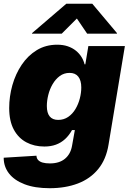

<svg xmlns="http://www.w3.org/2000/svg" viewBox="-24 -786 688 1021"><path d="M240.2 214.8Q161.1 214.8 106.7 193.8Q52.2 172.9 23.9 136.5Q-4.4 100.1 -4.4 52.7L169.9 42Q170.4 56.2 179 65.2Q187.5 74.2 203.1 78.6Q218.8 83 241.2 83Q291.5 83 321.3 58.3Q351.1 33.7 358.9 -9.8L374 -94.2H358.9Q343.3 -65.9 322 -46.4Q300.8 -26.9 273.4 -16.8Q246.1 -6.8 211.9 -6.8Q158.2 -6.8 116 -29.3Q73.7 -51.8 49.3 -97.2Q24.9 -142.6 24.9 -211.4Q24.9 -272.9 41.7 -332.8Q58.6 -392.6 91.3 -441.4Q124 -490.2 171.6 -519.3Q219.2 -548.3 280.3 -548.3Q311.5 -548.3 336.4 -539.8Q361.3 -531.2 379.4 -516.6Q397.5 -502 409.2 -483.2Q420.9 -464.4 425.8 -443.8H429.7L445.8 -541H640.1L553.2 -17.1Q540.5 61.5 498.3 113Q456.1 164.6 390.1 189.7Q324.2 214.8 240.2 214.8ZM285.2 -148.4Q315.4 -148.4 338.6 -164.3Q361.8 -180.2 377.2 -206.1Q392.6 -231.9 400.4 -262.2Q408.2 -292.5 408.2 -320.8Q408.2 -358.4 392.3 -378.4Q376.5 -398.4 346.2 -398.4Q316.4 -398.4 293.7 -381.6Q271 -364.7 255.6 -338.1Q240.2 -311.5 232.7 -281Q225.1 -250.5 225.1 -222.2Q225.1 -185.5 240.2 -167Q255.4 -148.4 285.2 -148.4ZM304.2 -606.9H146L146.5 -609.9L328.6 -766.1H466.8L598.1 -609.9L597.7 -606.9H439.5L384.8 -687.5Z"/></svg>

Font: Inter 17pt Black
Style: Italic
Weight: 900
Italic angle: -9.3988°
Version: Version 4.001;git-66647c0bb